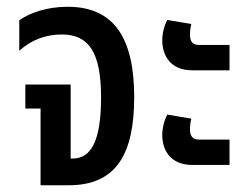

<svg xmlns="http://www.w3.org/2000/svg" viewBox="-20 -548 739 568"><path d="M100 0H184C325 0 377 -94 377 -261C377 -433 319 -528 180 -528C119 -528 68 -510 37 -488V-398C72 -429 113 -446 163 -446C242 -446 279 -394 279 -260C279 -130 249 -79 195 -79H189V-298H55V-227H100Z M549 -340H659V-415H568C549 -415 542 -427 542 -445C542 -457 544 -470 546 -477L475 -489C466 -473 460 -449 460 -429C460 -384 484 -340 549 -340ZM549 -60H659V-135H568C549 -135 542 -147 542 -165C542 -177 544 -190 546 -197L475 -209C466 -193 460 -169 460 -149C460 -104 484 -60 549 -60Z"/></svg>

Font: Noto Sans Thai UI ExtraCondensed Medium
Style: Regular
Weight: 500
Width: 3
Designer: Monotype Design Team
Foundry: Monotype Imaging Inc.
Version: Version 1.901